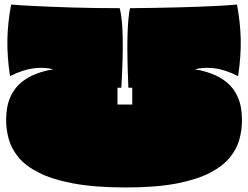

<svg xmlns="http://www.w3.org/2000/svg" viewBox="-20 -796 1092 845"><path d="M535 29Q398 29 304 11.5Q210 -6 151 -36Q92 -66 61 -104Q30 -142 18.5 -184Q7 -226 7 -266Q7 -326 24.5 -366.5Q42 -407 72 -432Q102 -457 139 -471Q176 -485 215 -491Q175 -501 129 -495.5Q83 -490 24 -461Q11 -549 12.5 -622.5Q14 -696 29 -776Q61 -773 131 -769.5Q201 -766 298 -763Q395 -760 507 -760Q518 -717 520 -633Q522 -549 514 -410H497V-336H562V-410H545Q539 -549 541 -633Q543 -717 552 -760Q664 -761 760.5 -763.5Q857 -766 926 -769.5Q995 -773 1023 -776Q1038 -696 1039.5 -622.5Q1041 -549 1028 -461Q970 -490 923.5 -495.5Q877 -501 837 -491Q876 -485 913 -471Q950 -457 980 -432Q1010 -407 1027.5 -366.5Q1045 -326 1045 -266Q1045 -226 1034 -184Q1023 -142 992.5 -104Q962 -66 905 -36Q848 -6 757.5 11.5Q667 29 535 29Z"/></svg>

Font: Oi
Style: Regular
Weight: 400
Designer: Kostas Bartsokas, Mohamad Dakak
Foundry: Foundry5
Version: Version 4.000